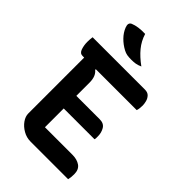

<svg xmlns="http://www.w3.org/2000/svg" viewBox="-271 -1038 1142 1142"><g transform="rotate(45 300.0 -467.5)"><path d="M217 0Q183 0 153.5 -17Q124 -34 106.5 -59Q89 -84 89 -109V-579H75Q53 -579 44.5 -604.5Q36 -630 36 -658Q36 -679 39 -700H479Q503 -700 515.5 -686.5Q528 -673 532.5 -655Q537 -637 537 -623Q537 -597 531 -579H188L186 -574Q217 -551 217 -496V-385H414Q449 -385 463.5 -360.5Q478 -336 478 -306Q478 -297 478 -291Q478 -285 476 -279H217V-121H449Q487 -121 512.5 -103.5Q538 -86 538 -46Q538 -18 533 0ZM246 -935Q260 -889 290 -852.5Q320 -816 367 -782Q347 -773 331 -770.5Q315 -768 295 -768Q275 -768 260.5 -770.5Q246 -773 231 -781Q199 -798 174 -823.5Q149 -849 137 -880Q125 -911 147 -921Q166 -929 190.5 -932.5Q215 -936 246 -935Z"/></g></svg>

Font: Recursive Mn Csl St SmB
Style: Regular
Weight: 600
Monospace: yes
Version: Version 1.079;hotconv 1.0.112;makeotfexe 2.5.65598; ttfautoh